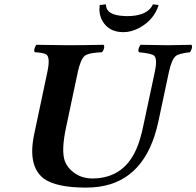

<svg xmlns="http://www.w3.org/2000/svg" viewBox="-20 -853 903 883"><path d="M709.5 -830.1Q689.9 -764.2 624 -726.6Q585.4 -705.1 547.9 -705.1Q479.5 -705.1 450.2 -758.3Q433.1 -790.5 438.5 -830.1L467.3 -833Q466.8 -782.7 552.2 -779.3Q558.1 -779.3 563.5 -778.8Q645.5 -778.8 675.3 -819.3Q680.2 -826.2 683.1 -833ZM337.9 -522 284.2 -269Q260.7 -159.7 278.3 -111.8Q285.2 -94.7 295.4 -82Q337.9 -32.7 403.8 -32.2Q557.1 -32.2 614.3 -185.1Q628.4 -222.7 639.6 -276.9L691.9 -522Q705.1 -583.5 688 -597.7Q674.8 -607.4 619.1 -612.8Q612.3 -621.1 622.1 -640.6Q624.5 -645 626.5 -647Q726.6 -645 752.9 -645Q764.6 -645 860.4 -647Q867.2 -638.7 857.9 -619.6Q855.5 -615.2 853.5 -612.8Q802.7 -606.9 788.6 -595.7Q769 -578.6 756.8 -522L708.5 -294.9Q650.9 -24.4 434.6 5.9Q405.3 9.8 374 9.8Q236.8 9.3 180.7 -32.2Q106.4 -89.8 137.2 -235.8L197.8 -522Q211.9 -587.9 193.4 -602.1Q180.7 -610.8 140.1 -612.8Q133.3 -621.1 143.1 -640.6Q145.5 -645 147.5 -647Q247.6 -645 293 -645Q358.9 -645 456.5 -647Q463.4 -638.7 454.1 -619.6Q451.7 -615.2 449.2 -612.8Q387.2 -610.4 369.6 -596.2Q350.1 -579.1 337.9 -522Z"/></svg>

Font: Linux Libertine Slanted O
Style: Bold Slanted
Weight: 700
Designer: Philipp H. Poll
Foundry: Philipp H. Poll
Version: Version 5.0.0